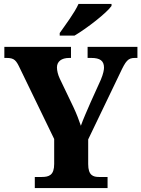

<svg xmlns="http://www.w3.org/2000/svg" viewBox="-20 -951 715 971"><path d="M282 -784V-771H357C420 -808 520 -886 544 -921V-931H377C357 -886 310 -824 282 -784ZM156 0H524V-56H481C451 -56 426 -64 426 -121V-246L587 -581C616 -643 627 -658 662 -658H675V-714H423V-658H442C485 -658 506 -644 506 -609C506 -599 503 -579 490 -548L438 -433C419 -389 401 -349 389 -315C378 -346 369 -372 351 -410L282 -554C273 -573 268 -594 268 -610C268 -640 291 -658 330 -658H339V-714H2V-658H14C53 -658 62 -645 81 -605L254 -248V-122C254 -65 228 -56 191 -56H156Z"/></svg>

Font: Noto Serif Tamil SemiCondensed ExtraBold
Style: Regular
Weight: 800
Width: 4
Designer: Indian Type Foundry, Tom Grace, and the Monotype Design Team
Foundry: Monotype Imaging Inc.
Version: Version 2.004